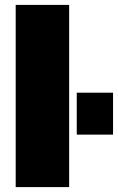

<svg xmlns="http://www.w3.org/2000/svg" viewBox="-20 -763 481 783"><path d="M44 0V-743H262V0ZM293 -214V-385H441V-214Z"/></svg>

Font: Saira Thin Black
Style: Regular
Weight: 900
Version: Version 1.101